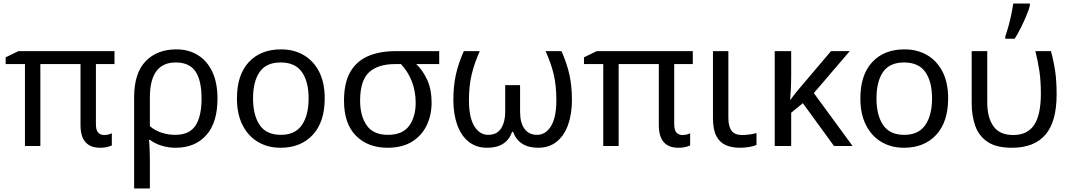

<svg xmlns="http://www.w3.org/2000/svg" viewBox="-20 -825 6045 1085"><path d="M568 -62Q582 -62 593.5 -65Q605 -68 612 -72V-3Q604 1 586.5 5.5Q569 10 546 10Q435 10 435 -118V-463H208V0H121V-463H12V-501L84 -536H627V-463H522V-124Q522 -89 535 -75.5Q548 -62 568 -62Z M1209 -268Q1209 -132 1145.5 -61Q1082 10 972 10Q932 10 894 -1.5Q856 -13 827 -35H822Q824 -19 825.5 17Q827 53 827 98V240H738V-275Q738 -412 803 -479Q868 -546 977 -546Q1045 -546 1097.5 -514Q1150 -482 1179.5 -420Q1209 -358 1209 -268ZM973 -472Q827 -472 827 -274V-112Q856 -87 893.5 -75Q931 -63 971 -63Q1050 -63 1084.5 -115Q1119 -167 1119 -268Q1119 -371 1084.5 -421.5Q1050 -472 973 -472Z M1815 -269Q1815 -136 1747.5 -63Q1680 10 1565 10Q1494 10 1438.5 -22.5Q1383 -55 1351 -117.5Q1319 -180 1319 -269Q1319 -402 1386 -474Q1453 -546 1568 -546Q1641 -546 1696.5 -513.5Q1752 -481 1783.5 -419.5Q1815 -358 1815 -269ZM1410 -269Q1410 -174 1447.5 -118.5Q1485 -63 1567 -63Q1648 -63 1686 -118.5Q1724 -174 1724 -269Q1724 -364 1686 -418Q1648 -472 1566 -472Q1484 -472 1447 -418Q1410 -364 1410 -269Z M2419 -246Q2419 -174 2391 -116Q2363 -58 2307.5 -24Q2252 10 2170 10Q2059 10 1991.5 -58Q1924 -126 1924 -256Q1924 -357 1959.5 -418.5Q1995 -480 2060.5 -508Q2126 -536 2215 -536H2462V-463H2332Q2371 -426 2395 -372Q2419 -318 2419 -246ZM2015 -256Q2015 -171 2052 -117Q2089 -63 2172 -63Q2255 -63 2292 -114Q2329 -165 2329 -244Q2329 -309 2307.5 -364.5Q2286 -420 2246 -463H2215Q2115 -463 2065 -416Q2015 -369 2015 -256Z M3153 -536Q3184 -466 3198 -402Q3212 -338 3212 -260Q3212 -180 3190 -119Q3168 -58 3125.5 -24Q3083 10 3021 10Q2913 10 2879 -80H2874Q2842 10 2733 10Q2671 10 2628.5 -24Q2586 -58 2564 -119Q2542 -180 2542 -260Q2542 -338 2556 -402Q2570 -466 2601 -536H2691Q2660 -466 2645 -402.5Q2630 -339 2630 -259Q2630 -162 2660 -112.5Q2690 -63 2739 -63Q2789 -63 2812 -100Q2835 -137 2835 -193V-344H2919V-193Q2919 -131 2944 -97Q2969 -63 3014 -63Q3064 -63 3094 -112.5Q3124 -162 3124 -259Q3124 -339 3109.5 -402.5Q3095 -466 3063 -536Z M3836 -62Q3850 -62 3861.5 -65Q3873 -68 3880 -72V-3Q3872 1 3854.5 5.5Q3837 10 3814 10Q3703 10 3703 -118V-463H3476V0H3389V-463H3280V-501L3352 -536H3895V-463H3790V-124Q3790 -89 3803 -75.5Q3816 -62 3836 -62Z M4096 -536V-158Q4096 -110 4114.5 -86Q4133 -62 4173 -62Q4195 -62 4218.5 -65.5Q4242 -69 4255 -73V-6Q4241 1 4214 5.5Q4187 10 4161 10Q4117 10 4082.5 -4.5Q4048 -19 4028.5 -55.5Q4009 -92 4009 -157V-536Z M4782 -536 4579 -299 4798 0H4693L4517 -242L4451 -188V0H4358V-536H4451V-397Q4451 -357 4449 -319Q4447 -281 4445 -261H4447Q4456 -274 4466.5 -287.5Q4477 -301 4486 -312L4676 -536Z M5338 -269Q5338 -136 5270.5 -63Q5203 10 5088 10Q5017 10 4961.5 -22.5Q4906 -55 4874 -117.5Q4842 -180 4842 -269Q4842 -402 4909 -474Q4976 -546 5091 -546Q5164 -546 5219.5 -513.5Q5275 -481 5306.5 -419.5Q5338 -358 5338 -269ZM4933 -269Q4933 -174 4970.5 -118.5Q5008 -63 5090 -63Q5171 -63 5209 -118.5Q5247 -174 5247 -269Q5247 -364 5209 -418Q5171 -472 5089 -472Q5007 -472 4970 -418Q4933 -364 4933 -269Z M5699 10Q5610 10 5560.5 -23.5Q5511 -57 5491 -114.5Q5471 -172 5471 -243V-536H5559V-246Q5559 -161 5594 -111.5Q5629 -62 5706 -62Q5786 -62 5824 -119Q5862 -176 5862 -296Q5862 -366 5854 -421Q5846 -476 5831 -536H5919Q5935 -477 5943 -421.5Q5951 -366 5951 -292Q5951 -137 5887.5 -63.5Q5824 10 5699 10ZM5661 -606V-620Q5670 -645 5679 -677.5Q5688 -710 5695 -744Q5702 -778 5706 -805H5800V-794Q5795 -772 5781 -738.5Q5767 -705 5749.5 -669.5Q5732 -634 5714 -606Z"/></svg>

Font: Noto IKEA Simplified Chinese
Style: Regular
Weight: 400
Designer: Monotype Design Team
Foundry: Monotype Imaging Inc.
Version: Version 1.100